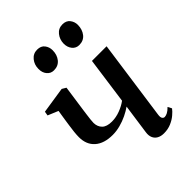

<svg xmlns="http://www.w3.org/2000/svg" viewBox="-222 -883 1006 1006"><g transform="rotate(-45 281.0 -380.0)"><path d="M202.5 -520 181.5 -373.5Q180 -362 177.8 -345.8Q175.5 -329.5 173.8 -314.2Q172 -299 172 -289Q172.5 -261 190 -243.5Q207.5 -226 245.5 -226Q276 -226 306.5 -237.5Q337 -249 360 -266L396 -525H504.5L442 -80.5Q439.5 -62.5 444.8 -55Q450 -47.5 458 -47.5Q467 -47.5 479 -53.5Q491 -59.5 505.5 -74.5L517 -52.5Q507.5 -39.5 490 -24.8Q472.5 -10 448.5 0.2Q424.5 10.5 395 10.5Q373 10.5 357.5 2Q342 -6.5 335 -22.8Q328 -39 331.5 -61.5L355 -227.5Q335.5 -213.5 309.5 -201Q283.5 -188.5 255 -181Q226.5 -173.5 199 -173.5Q135.5 -173.5 100.2 -204.5Q65 -235.5 65 -290.5Q65 -306.5 67.2 -327.8Q69.5 -349 72.8 -370.8Q76 -392.5 78.5 -409.5L87 -463.5L29.5 -487.5L33.5 -511L180 -533.5ZM220.5 -630.5Q197 -630.5 182.2 -648.5Q167.5 -666.5 168 -693.5Q168 -724.5 186.5 -747.2Q205 -770 234.5 -770Q262.5 -770 276.2 -752Q290 -734 290 -710.5Q290 -676.5 271.5 -653.5Q253 -630.5 220.5 -630.5ZM408 -630.5Q384.5 -630.5 369.8 -648.5Q355 -666.5 355 -693.5Q355.5 -724.5 373.8 -747.2Q392 -770 422 -770Q449.5 -770 463.5 -752Q477.5 -734 477.5 -710.5Q477 -676.5 458.8 -653.5Q440.5 -630.5 408 -630.5Z"/></g></svg>

Font: Merriweather 96pt Medium
Style: Italic
Weight: 500
Italic angle: -7.8°
Version: Version 2.101